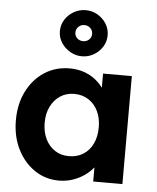

<svg xmlns="http://www.w3.org/2000/svg" viewBox="-57 -878 765 937"><g transform="rotate(5 325.5 -410.0)"><path d="M32 -266Q32 -346 63.5 -408Q95 -470 149 -505Q203 -540 272 -540Q311 -540 343.5 -528.5Q376 -517 400.5 -497Q425 -477 442 -451Q459 -425 466 -395L436 -400V-529H577V0H434V-127L466 -130Q458 -102 440 -77Q422 -52 395.5 -32.5Q369 -13 336 -1.5Q303 10 266 10Q200 10 147 -26Q94 -62 63 -124Q32 -186 32 -266ZM438 -266Q438 -311 421.5 -345Q405 -379 375 -398.5Q345 -418 305 -418Q266 -418 236.5 -398.5Q207 -379 190 -345Q173 -311 173 -266Q173 -220 190 -185.5Q207 -151 236.5 -132Q266 -113 305 -113Q345 -113 375 -132Q405 -151 421.5 -185.5Q438 -220 438 -266ZM208 -717Q208 -748 224 -773.5Q240 -799 267 -814.5Q294 -830 325 -830Q357 -830 383.5 -814.5Q410 -799 426 -773.5Q442 -748 442 -717Q442 -686 426 -660.5Q410 -635 383.5 -619.5Q357 -604 325 -604Q295 -604 268 -619.5Q241 -635 224.5 -660.5Q208 -686 208 -717ZM366 -717Q366 -734 354 -745.5Q342 -757 325 -757Q308 -757 296 -745.5Q284 -734 284 -717Q284 -700 296 -689Q308 -678 325 -678Q342 -678 354 -689Q366 -700 366 -717Z"/></g></svg>

Font: Our Lexend SemiBold
Style: Regular
Weight: 600
Designer: Bonnie Shaver-Troup, Thomas Jockin
Foundry: Lexend
Version: Version 1.007